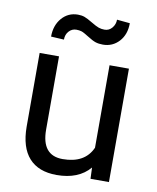

<svg xmlns="http://www.w3.org/2000/svg" viewBox="-84 -805 719 881"><g transform="rotate(10 275.5 -365.0)"><path d="M394.5 -52.2Q341.8 9.8 239.7 9.8Q155.3 9.8 111.1 -39.3Q66.9 -88.4 66.4 -184.6V-528.3H156.7V-187Q156.7 -66.9 254.4 -66.9Q357.9 -66.9 392.1 -144V-528.3H482.4V0H396.5ZM450.2 -734.4Q450.2 -681.6 420.2 -648.9Q390.1 -616.2 345.2 -616.2Q325.2 -616.2 310.5 -621.1Q295.9 -626 272.2 -641.1Q248.5 -656.2 238 -659.4Q227.5 -662.6 213.9 -662.6Q193.8 -662.6 179.7 -647.2Q165.5 -631.8 165.5 -607.9L105 -611.3Q105 -663.6 134.5 -697.8Q164.1 -731.9 209.5 -731.9Q226.6 -731.9 240.2 -727.1Q253.9 -722.2 277.3 -708Q300.8 -693.8 313.2 -689.5Q325.7 -685.1 340.8 -685.1Q361.8 -685.1 375.7 -701.7Q389.6 -718.3 389.6 -740.2Z"/></g></svg>

Font: Noboto
Style: Regular
Weight: 400
Designer: Google
Version: Version 2.001101; 2014